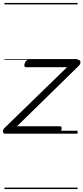

<svg xmlns="http://www.w3.org/2000/svg" viewBox="-30 -905 565 1300"><path d="M8 0Q-10 0 -10 -14Q-10 -28 0 -38L424 -450H148Q139 -450 136 -456Q133 -462 137 -475Q141 -487 147.5 -493.5Q154 -500 163 -500H497Q508 -500 512 -493.5Q516 -487 514.5 -478Q513 -469 504 -460L85 -50H375Q384 -50 386.5 -44Q389 -38 385 -23Q382 -12 375.5 -6Q369 0 359 0ZM0 365H495V375H0ZM0 -20H495V0H0ZM0 -505H495V-500H0ZM0 -885H495V-875H0Z"/></svg>

Font: Playwrite DK Uloopet Guides
Style: Regular
Weight: 400
Designer: Veronika Burian, José Scaglione
Foundry: TypeTogether
Version: Version 1.003